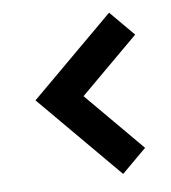

<svg xmlns="http://www.w3.org/2000/svg" viewBox="-37 -451 398 446"><g transform="rotate(-5 161.5 -228.0)"><path d="M45 -228 233 -416 289 -360 157 -228 289 -96 233 -40Z"/></g></svg>

Font: Berliner Wand
Style: Regular
Weight: 400
Designer: Peter Wiegel
Foundry: Peter Wiegel
Version: Version 1.000